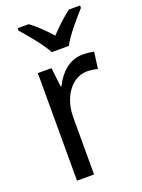

<svg xmlns="http://www.w3.org/2000/svg" viewBox="-145 -832 664 899"><g transform="rotate(-20 186.5 -383.0)"><path d="M173 -606H258C281 -651 337 -715 372 -754V-766H316C281 -739 251 -711 215 -673C183 -709 147 -743 116 -766H61V-754C97 -713 149 -651 173 -606ZM303 -546C239 -546 191 -501 161 -441H157L146 -536H78V0H163V-284C163 -391 224 -465 297 -465C314 -465 334 -462 349 -458L360 -540C343 -544 322 -546 303 -546Z"/></g></svg>

Font: Noto Sans Sinhala UI SemiCondensed
Style: Regular
Weight: 400
Width: 4
Designer: Jelle Bosma - Monotype Design Team
Foundry: Monotype Imaging Inc.
Version: Version 2.006